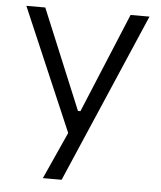

<svg xmlns="http://www.w3.org/2000/svg" viewBox="-51 -531 649 775"><g transform="rotate(5 274.0 -143.5)"><path d="M446.8 -487H523.5L227.5 200H151.5L279 -82.5ZM101.2 -487 269 -82.5H279L446.8 -487H523.5L227.5 200L252 43.5L24.5 -487Z"/></g></svg>

Font: Space Grotesk Variable
Style: Regular
Weight: 400
Designer: Florian Karsten (Space Grotesk), Colophon Foundry (Space Mono)
Foundry: Florian Karsten
Version: Version 1.106